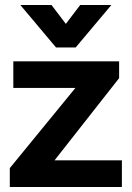

<svg xmlns="http://www.w3.org/2000/svg" viewBox="-20 -744 524 764"><path d="M19 -75 280 -394H33V-500H454V-433L197 -106H465V0H19ZM61 -724H185L242 -649L299 -724H423L281 -555H203Z"/></svg>

Font: Sarabun ExtraBold
Style: Regular
Weight: 800
Version: Version 1.000; ttfautohint (v1.6)